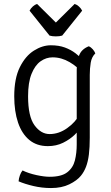

<svg xmlns="http://www.w3.org/2000/svg" viewBox="-20 -731 563 971"><path d="M462 -461Q443.5 -443 438.8 -413.8Q434 -384.5 434 -352V-35Q434 14.5 429.5 50.5Q425 86.5 415 112.5Q405 138.5 389 158Q369 182.5 330.5 201.2Q292 220 238 220Q192.5 220 149 209.8Q105.5 199.5 74 186Q75 171.5 80.5 156Q86 140.5 94 131Q125 146 164.5 154.5Q204 163 231 163Q291 163 320.2 140.2Q349.5 117.5 358.8 80.2Q368 43 368 0V-377Q368 -416 379.5 -449Q391 -482 429 -497Q440.5 -492 449.5 -481.5Q458.5 -471 462 -461ZM52 -244Q52 -334.5 80.5 -391.5Q109 -448.5 151.8 -475.2Q194.5 -502 237 -502Q277.5 -502 308 -490.8Q338.5 -479.5 362 -461.5Q385.5 -443.5 405 -423L398 -360Q373.5 -392.5 332 -416.8Q290.5 -441 246 -441Q213.5 -441 185.2 -421Q157 -401 139.5 -357.5Q122 -314 122 -244Q122 -142 154.5 -97.5Q187 -53 231 -53Q277.5 -53 319.5 -82.8Q361.5 -112.5 383 -153L394 -92Q382 -73 357.8 -49.5Q333.5 -26 299 -9Q264.5 8 222 8Q166 8 128.2 -23.2Q90.5 -54.5 71.2 -111.2Q52 -168 52 -244ZM230.5 -551 129.5 -677Q135.5 -689 146.2 -698.5Q157 -708 167.5 -711L262.5 -617L357.5 -711Q368 -708 378.8 -698.5Q389.5 -689 395.5 -677L294.5 -551Q281 -547 262.5 -547Q244 -547 230.5 -551Z"/></svg>

Font: Signika Negative Light
Style: Regular
Weight: 300
Designer: Anna Giedry
Foundry: Anna Giedry
Version: Version 2.001